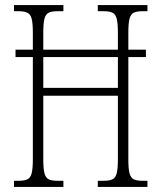

<svg xmlns="http://www.w3.org/2000/svg" viewBox="-20 -734 634 754"><path d="M35 0V-24H53Q76 -24 88 -30Q100 -36 104.5 -54Q109 -72 109 -109V-510H41V-539H109V-606Q109 -642 104.5 -660Q100 -678 87.5 -684Q75 -690 52 -690H35V-714H229V-690H206Q183 -690 171 -684Q159 -678 154.5 -660Q150 -642 150 -606V-539H443V-605Q443 -642 438.5 -660Q434 -678 422 -684Q410 -690 387 -690H364V-714H559V-690H541Q517 -690 505 -684Q493 -678 488.5 -660Q484 -642 484 -605V-539H553V-510H484V-108Q484 -72 488.5 -54Q493 -36 505 -30Q517 -24 541 -24H559V0H364V-24H387Q410 -24 422 -30Q434 -36 438.5 -54Q443 -72 443 -109V-358H150V-109Q150 -72 154.5 -54Q159 -36 171 -30Q183 -24 206 -24H229V0ZM150 -389H443V-510H150Z"/></svg>

Font: Noto Serif Hebrew ExtraCondensed ExtraLight
Style: Regular
Weight: 200
Width: 2
Designer: Monotype Design Team
Foundry: Monotype Imaging Inc.
Version: Version 2.004; ttfautohint (v1.8.4.7-5d5b)